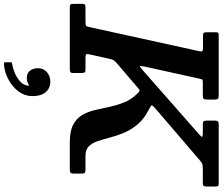

<svg xmlns="http://www.w3.org/2000/svg" viewBox="-140 -692 1122 967"><g transform="rotate(90 420.5 -209.0)"><path d="M281 159Q281 184.5 293.5 200.5Q306 216.5 330.5 216.5Q340 216.5 347 214.5Q354 212.5 359.5 209Q364.5 206.5 367.8 206.2Q371 206 368.5 212.5Q366 233.5 347.8 250Q329.5 266.5 305.5 276.8Q281.5 287 261.5 290Q256.5 290.5 253.8 291.5Q251 292.5 251 298.5V323.5Q251 330 253.5 331Q256 332 262 331.5Q290.5 329.5 318.5 318Q346.5 306.5 370 287.5Q393.5 268.5 407.5 243Q421.5 217.5 421.5 188Q421.5 156.5 411.5 136.5Q401.5 116.5 385 107.2Q368.5 98 349 98Q321 98 301 115.2Q281 132.5 281 159ZM-43 -20.5Q-43 -8.5 -40.5 -4.2Q-38 0 -26 0H282Q295 0 300 -2.2Q305 -4.5 305 -17.5V-60Q305 -71.5 301.8 -75.2Q298.5 -79 287 -79H230.5Q215 -79 211.8 -82.2Q208.5 -85.5 211 -97.5L234 -201Q237.5 -217.5 243.5 -224.5Q249.5 -231.5 259.5 -240L373 -337Q386 -348.5 391.5 -351Q397 -353.5 409 -340Q438.5 -310.5 453 -274.2Q467.5 -238 475.5 -199.8Q483.5 -161.5 492 -126Q500.5 -90.5 517.2 -62Q534 -33.5 566 -16.8Q598 0 654 0H789Q802.5 0 807.2 -3.5Q812 -7 812 -21V-56.5Q812 -71.5 808.2 -75.2Q804.5 -79 790 -79H722Q691 -79 674.5 -95.8Q658 -112.5 648.5 -140.2Q639 -168 630.2 -202.2Q621.5 -236.5 606.5 -272.5Q591.5 -308.5 564.5 -341Q537.5 -373.5 490.5 -397.5Q469.5 -408.5 468 -412.2Q466.5 -416 484.5 -431.5L744.5 -654.5Q754.5 -663 762 -666.5Q769.5 -670 789.5 -670H858Q870.5 -670 873.8 -674.2Q877 -678.5 877 -690.5V-731Q877 -743 874.8 -746.5Q872.5 -750 860.5 -750H566Q554 -750 549.5 -746.5Q545 -743 545 -730.5V-690Q545 -678 548.2 -674Q551.5 -670 564 -670H603Q620.5 -670 624.5 -667.8Q628.5 -665.5 624.2 -661.2Q620 -657 613.5 -651L292.5 -368.5Q275.5 -354.5 271.5 -353.2Q267.5 -352 273 -377.5L333 -650Q335.5 -660.5 337 -665.2Q338.5 -670 352 -670H418.5Q432 -670 435.5 -674.2Q439 -678.5 439 -692.5V-729.5Q439 -743 434.5 -746.5Q430 -750 417.5 -750H115Q106.5 -750 103.2 -747.8Q100 -745.5 100 -737.5V-689Q100 -678 103 -674.5Q106 -671 117 -671H175.5Q192 -671 195 -667.2Q198 -663.5 195 -650.5L74 -99.5Q71 -85.5 67 -82.2Q63 -79 45.5 -79H-23Q-34.5 -79 -38.8 -76.5Q-43 -74 -43 -62.5Z"/></g></svg>

Font: Besley SemiBold
Style: Italic
Weight: 600
Italic angle: -13°
Designer: Owen Earl
Foundry: indestructible type*
Version: Version 2.001